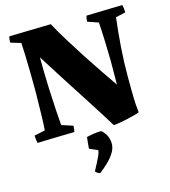

<svg xmlns="http://www.w3.org/2000/svg" viewBox="-133 -766 1020 1149"><g transform="rotate(-15 377.0 -191.5)"><path d="M497 21Q453 -51 399 -135Q345 -219 287.5 -308Q230 -397 175 -485Q175 -439 176 -390Q177 -341 179 -294Q182 -220 186 -157.5Q190 -95 193 -61L263 -38Q263 -17 258 0Q200 1 143 2.5Q86 4 29 6Q26 -6 24.5 -17.5Q23 -29 23 -41L90 -55Q93 -91 94.5 -154Q96 -217 97 -296Q97 -350 96 -409Q95 -468 93.5 -518.5Q92 -569 90 -597L26 -616Q26 -626 27 -635.5Q28 -645 31 -654Q96 -655 160.5 -657Q225 -659 289 -660Q317 -608 354 -548Q391 -488 430.5 -427Q470 -366 508.5 -309.5Q547 -253 578 -208Q578 -244 578.5 -281Q579 -318 579 -354Q578 -414 576 -474.5Q574 -535 570 -595L503 -618Q503 -637 509 -654Q564 -656 620.5 -657Q677 -658 732 -660Q738 -638 738 -613L677 -599Q666 -509 659.5 -419Q653 -329 653 -238Q653 -204 653.5 -154.5Q654 -105 656 -65L661 -15Q657 -12 635.5 -6Q614 0 585.5 6.5Q557 13 532 17Q507 21 497 21ZM345 277Q338 277 327.5 270Q317 263 317 260Q317 257 324.5 243.5Q332 230 341.5 211.5Q351 193 359.5 174Q368 155 369 142L317 119Q317 114 318.5 98.5Q320 83 321.5 68Q323 53 324 48Q338 45 362.5 40.5Q387 36 415 36Q437 55 447 77.5Q457 100 457 125Q457 153 439.5 181Q422 209 395.5 234Q369 259 345 277Z"/></g></svg>

Font: Labrada ExtraBold
Style: Regular
Weight: 800
Designer: Mercedes Jáuregui
Foundry: Omnibus-Type Team
Version: Version 1.000; ttfautohint (v1.8.4.7-5d5b)